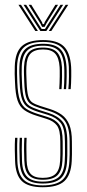

<svg xmlns="http://www.w3.org/2000/svg" viewBox="-20 -773 360 799"><path d="M157.8 6.2Q98 6.2 71.2 -19.2Q44.5 -44.8 42.8 -103.8Q42 -127.2 41.6 -149.5Q41.2 -171.8 42.8 -199.5H52.5Q51 -171 51.4 -148.8Q51.8 -126.5 52.2 -104Q54 -49 78.4 -25.2Q102.8 -1.5 157.8 -1.5Q214.2 -1.5 240.2 -24.9Q266.2 -48.2 268.8 -102.8Q269.8 -119.5 269.9 -131Q270 -142.5 269.9 -154.2Q269.8 -166 269.8 -183.8Q269.8 -242.5 249.5 -269.9Q229.2 -297.2 184.5 -311.2L144.8 -323.8Q122 -331 108.5 -339.8Q95 -348.5 88.8 -368.8Q82.5 -389 81 -430.5Q80.2 -452 79.8 -464.5Q79.2 -477 80 -495Q81.8 -536.8 99.8 -555.9Q117.8 -575 159.2 -575Q198.2 -575 216.6 -556.2Q235 -537.5 237.8 -493.8Q238.2 -483.2 238.1 -454.8Q238 -426.2 236 -402H226.5Q228.2 -426.2 228.5 -454.5Q228.8 -482.8 228 -493.8Q225.5 -532.5 209.5 -549.9Q193.5 -567.2 159.2 -567.2Q124 -567.2 107.5 -550.4Q91 -533.5 89.8 -495Q89 -477 89.5 -464.1Q90 -451.2 90.8 -430.5Q92.2 -391.2 97.6 -372.6Q103 -354 115 -346.2Q127 -338.5 147.5 -332L187.2 -319.5Q216.5 -310.2 237 -295.4Q257.5 -280.5 268.4 -254.2Q279.2 -228 279.2 -183.8Q279.2 -166 279.4 -154.1Q279.5 -142.2 279.4 -130.8Q279.2 -119.2 278.5 -102.5Q275.5 -45.2 248.1 -19.5Q220.8 6.2 157.8 6.2ZM157.8 -9.2Q108.2 -9.2 85.9 -31.2Q63.5 -53.2 62 -104.2Q61.2 -128 60.9 -150Q60.5 -172 62 -199.5H71.5Q70.5 -172.8 70.6 -151.1Q70.8 -129.5 71.5 -104.5Q73 -57.5 93.1 -37.4Q113.2 -17.2 157.8 -17.2Q204.2 -17.2 225.8 -37.1Q247.2 -57 249.5 -103.2Q250.8 -127.2 250.5 -144.2Q250.2 -161.2 250.2 -183.8Q250.2 -239.8 232.2 -261.9Q214.2 -284 179.5 -295L139 -307.5Q112.8 -315.8 96.4 -326.1Q80 -336.5 71.8 -359.8Q63.5 -383 61.8 -430Q61 -449.5 60.5 -464.8Q60 -480 60.8 -495.5Q62.2 -546.8 85.5 -568.8Q108.8 -590.8 159.2 -590.8Q209.2 -590.8 231.5 -567.9Q253.8 -545 256.8 -494.5Q257.8 -482 257.4 -453.2Q257 -424.5 255 -402H245.5Q247.5 -424.5 247.8 -454.2Q248 -484 247.2 -494Q244.2 -543 223.1 -562.9Q202 -582.8 159.2 -582.8Q113.2 -582.8 92.8 -562.2Q72.2 -541.8 70.5 -495.8Q69.8 -477 70.2 -464.4Q70.8 -451.8 71.5 -430Q73 -385.8 80.1 -364.1Q87.2 -342.5 102.2 -333Q117.2 -323.5 142 -315.5L182 -303Q220.5 -290.8 240.2 -266.8Q260 -242.8 260 -183.8Q260 -158.2 260.2 -143.1Q260.5 -128 259.2 -103.2Q256.8 -53.2 233.4 -31.2Q210 -9.2 157.8 -9.2ZM157.8 -25Q118.5 -25 100.5 -43.4Q82.5 -61.8 81.2 -105Q80.5 -127.2 80.1 -149.1Q79.8 -171 81.2 -199.5H90.8Q89.5 -169.8 89.9 -149Q90.2 -128.2 90.8 -105Q92 -67 107.2 -49.9Q122.5 -32.8 157.8 -32.8Q194 -32.8 211.1 -49.2Q228.2 -65.8 230.2 -103.8Q231.5 -129.5 231.2 -144.9Q231 -160.2 231 -183.8Q231 -232.2 217 -250.8Q203 -269.2 174.2 -278.2L133.5 -291Q101 -301 81.6 -314.6Q62.2 -328.2 53.2 -354.6Q44.2 -381 42.5 -429.5Q41.5 -450.8 41.1 -465.5Q40.8 -480.2 41.5 -496.5Q43.2 -556 71.1 -581.1Q99 -606.2 159.2 -606.2Q218 -606.2 245.1 -580.4Q272.2 -554.5 276 -494.8Q276.8 -483.5 276.5 -454.1Q276.2 -424.8 274.2 -402H264.5Q266.8 -425.5 267 -454.5Q267.2 -483.5 266.5 -494.8Q263 -549.8 238.2 -574.1Q213.5 -598.5 159.2 -598.5Q103.2 -598.5 78 -574.5Q52.8 -550.5 51 -495.8Q50.5 -479.2 50.9 -465.5Q51.2 -451.8 52 -429.8Q54 -381.2 62.9 -356.4Q71.8 -331.5 89.8 -319.9Q107.8 -308.2 136.2 -299.2L176.8 -286.5Q209.8 -276.5 225.2 -255.8Q240.8 -235 240.8 -183.8Q240.8 -166 240.9 -154.9Q241 -143.8 240.9 -132.8Q240.8 -121.8 239.8 -103.8Q237.8 -62.2 219 -43.6Q200.2 -25 157.8 -25ZM56.8 -753H67.5L137.8 -644H127ZM78 -753H89L142.2 -669.5L153.5 -652.2H167.2L178.2 -669.5L231.8 -753H242.8L172.8 -644H148ZM99.2 -753H110.2L154.5 -681.2L157.5 -672.5H163.2L166.2 -681.2L210.5 -753H221.5L173.2 -675.8L165.5 -661.2H155.2L147.8 -675.8ZM253.2 -753H264L193.5 -644H183Z"/></svg>

Font: Big Shoulders Inline Text ExtraLight
Style: Regular
Weight: 250
Version: Version 2.002